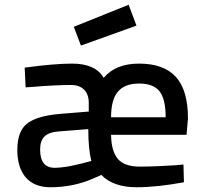

<svg xmlns="http://www.w3.org/2000/svg" viewBox="-20 -778 868 809"><path d="M569 -76Q604 -76 650 -78Q696 -80 724 -82L753 -85L755 -10Q641 11 556 11Q457 11 407 -41L378 -28Q291 11 193 11Q125 11 89 -30Q53 -71 53 -146Q53 -226 95 -258Q137 -290 232 -298L354 -308V-344Q354 -381 334 -400.5Q314 -420 279 -420Q246 -420 198.5 -417.5Q151 -415 120 -412L88 -410L84 -493Q208 -510 284 -510Q382 -510 417 -450Q467 -510 566 -510Q670 -510 721 -454Q772 -398 772 -279L766 -210H448Q449 -141 476.5 -108.5Q504 -76 569 -76ZM210 -71Q264 -71 365 -100Q352 -149 352 -234L225 -224Q186 -221 167.5 -203Q149 -185 149 -148Q149 -71 210 -71ZM448 -284H678Q678 -361 652 -393.5Q626 -426 566 -426Q506 -426 477 -392Q448 -358 448 -284ZM291 -665 522 -758 555 -670 321 -586Z"/></svg>

Font: TitilliumText22L Lt
Style: Medium
Weight: 500
Designer: Campivisivi
Foundry: Campivisivi
Version: 1.000